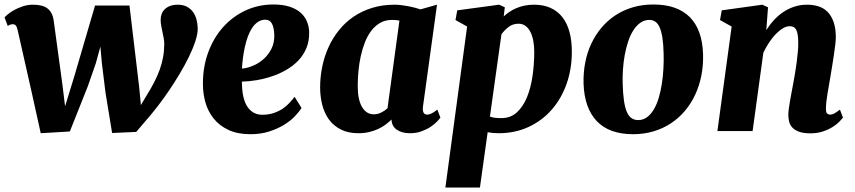

<svg xmlns="http://www.w3.org/2000/svg" viewBox="-20 -589 3841 863"><path d="M592.3 3.9 483.9 8.8 454.1 -173.3 438 -304.2 431.2 -379.4 410.6 -304.2 374.5 -200.7 293.9 2 163.1 9.8 122.6 -173.3 59.6 -452.6Q56.2 -467.8 51.3 -473.9Q46.4 -480 38.6 -480Q29.8 -480 25.4 -478Q21 -476.1 14.6 -472.7L0.5 -510.7Q3.9 -515.1 15.1 -524.7Q26.4 -534.2 43.5 -543.7Q60.5 -553.2 82.3 -560.5Q104 -567.9 128.4 -567.9Q172.4 -567.9 193.8 -550.8Q215.3 -533.7 220.7 -501L259.8 -214.4L272.5 -111.3L314.9 -249L407.2 -564H562L605.5 -197.8L613.3 -116.7L636.2 -155.3Q656.7 -188 672.1 -217.5Q687.5 -247.1 697.8 -275.6Q708 -304.2 713.1 -332.8Q718.3 -361.3 718.3 -391.6Q718.3 -403.8 715.8 -417.5Q713.4 -431.2 710.2 -445.3Q707 -459.5 704.6 -473.4Q702.1 -487.3 702.1 -500.5Q702.1 -514.6 707 -527.1Q711.9 -539.6 721.7 -548.6Q731.4 -557.6 745.8 -562.7Q760.3 -567.9 779.3 -567.9Q803.2 -567.9 820.1 -558.8Q836.9 -549.8 847.7 -534.9Q858.4 -520 863.3 -501Q868.2 -481.9 868.7 -462.4Q869.1 -437.5 858.2 -404.1Q847.2 -370.6 829.1 -333.5Q811 -296.4 787.8 -257.6Q764.6 -218.8 740.5 -183.1Q716.3 -147.5 693.1 -117.2Q669.9 -86.9 652.3 -66.4Z M892.1 -210Q891.6 -288.1 916 -354Q940.4 -419.9 983.2 -467.5Q1025.9 -515.1 1083.7 -542Q1141.6 -568.8 1209 -568.8Q1250.5 -568.8 1280.5 -559.3Q1310.5 -549.8 1329.8 -533.2Q1349.1 -516.6 1358.9 -494.1Q1368.7 -471.7 1369.6 -445.8Q1370.6 -405.3 1357.4 -373.3Q1344.2 -341.3 1320.8 -316.9Q1297.4 -292.5 1266.4 -274.7Q1235.4 -256.8 1201.4 -245.6Q1167.5 -234.4 1132.8 -228.5Q1098.1 -222.7 1067.4 -222.2Q1067.4 -146 1091.8 -109.6Q1116.2 -73.2 1158.7 -73.2Q1188 -73.2 1210.7 -81.1Q1233.4 -88.9 1251 -100.8Q1268.6 -112.8 1281.5 -127Q1294.4 -141.1 1304.2 -153.8L1335.4 -103.5Q1325.2 -87.4 1305.9 -66.9Q1286.6 -46.4 1257.8 -28.6Q1229 -10.7 1190.9 1.7Q1152.8 14.2 1106 14.2Q1047.4 14.2 1006.6 -5.1Q965.8 -24.4 940.4 -56.2Q915 -87.9 903.6 -127.9Q892.1 -168 892.1 -210ZM1067.4 -280.8Q1088.9 -282.2 1114.7 -292.5Q1140.6 -302.7 1162.8 -321.8Q1185.1 -340.8 1199.5 -368.7Q1213.9 -396.5 1212.9 -432.6Q1211.4 -466.3 1201.9 -483.4Q1192.4 -500.5 1172.9 -500.5Q1154.3 -500.5 1139.4 -490.5Q1124.5 -480.5 1113.3 -463.6Q1102.1 -446.8 1094 -424.6Q1085.9 -402.3 1080.6 -377.9Q1075.2 -353.5 1072 -328.4Q1068.8 -303.2 1067.4 -280.8Z M1418.9 -196.3Q1418.9 -243.7 1428.5 -289.8Q1438 -335.9 1456.8 -377.2Q1475.6 -418.5 1503.7 -453.4Q1531.7 -488.3 1568.8 -513.7Q1606 -539.1 1652.3 -553.5Q1698.7 -567.9 1753.9 -567.9Q1768.6 -567.9 1784.4 -565.9Q1800.3 -564 1815.7 -561Q1831.1 -558.1 1845 -554.4Q1858.9 -550.8 1870.1 -546.9L1944.3 -567.9L1881.3 -110.8Q1878.9 -90.8 1884 -82.3Q1889.2 -73.7 1900.4 -73.7Q1907.2 -73.7 1917.7 -78.1Q1928.2 -82.5 1945.8 -96.2L1959.5 -60.5Q1955.1 -53.7 1943.8 -42Q1932.6 -30.3 1915.3 -18.8Q1897.9 -7.3 1874.8 1.2Q1851.6 9.8 1822.8 9.8Q1786.6 9.8 1763.7 -5.9Q1740.7 -21.5 1739.7 -51.8Q1728 -40 1712.9 -28.8Q1697.8 -17.6 1679.2 -9Q1660.6 -0.5 1638.7 4.6Q1616.7 9.8 1591.3 9.8Q1545.4 9.8 1512.7 -6.6Q1480 -22.9 1459.2 -51Q1438.5 -79.1 1428.7 -116.7Q1418.9 -154.3 1418.9 -196.3ZM1660.2 -75.2Q1677.2 -75.2 1692.9 -82.8Q1708.5 -90.3 1721.7 -102.1L1775.4 -496.6Q1759.3 -499.5 1742.2 -499.5Q1712.4 -499.5 1689.5 -486.6Q1666.5 -473.6 1649.4 -451.4Q1632.3 -429.2 1620.6 -399.7Q1608.9 -370.1 1601.6 -336.9Q1594.2 -303.7 1591.1 -269Q1587.9 -234.4 1587.9 -201.7Q1587.9 -141.1 1607.2 -108.2Q1626.5 -75.2 1660.2 -75.2Z M2221.2 9.8Q2195.8 9.8 2171.9 5.4L2137.2 253.9H1981.9L2079.6 -469.7L2027.3 -499L2035.2 -542.5L2223.6 -567.9L2249 -556.2L2244.1 -515.1Q2255.4 -525.9 2269.5 -535.4Q2283.7 -544.9 2300.5 -552.2Q2317.4 -559.6 2337.2 -563.7Q2356.9 -567.9 2379.9 -567.9Q2422.4 -567.9 2454.1 -553.7Q2485.8 -539.6 2507.3 -512.5Q2528.8 -485.4 2539.6 -446Q2550.3 -406.7 2550.3 -356.4Q2550.3 -279.3 2526.9 -212.6Q2503.4 -146 2460.2 -96.4Q2417 -46.9 2356.2 -18.6Q2295.4 9.8 2221.2 9.8ZM2311 -482.4Q2285.2 -482.4 2266.6 -468.3Q2248 -454.1 2233.9 -435.1L2182.1 -64.9Q2192.4 -61 2205.1 -59.6Q2217.8 -58.1 2233.9 -58.1Q2274.9 -58.1 2303 -83.7Q2331.1 -109.4 2348.4 -151.4Q2365.7 -193.4 2373.5 -246.8Q2381.3 -300.3 2381.3 -356Q2381.3 -381.3 2377.2 -404.3Q2373 -427.2 2364.5 -444.6Q2356 -461.9 2342.5 -472.2Q2329.1 -482.4 2311 -482.4Z M2848.6 -49.3Q2871.1 -49.3 2888.4 -62.3Q2905.8 -75.2 2918.9 -97.4Q2932.1 -119.6 2940.9 -149.2Q2949.7 -178.7 2954.8 -211.9Q2960 -245.1 2961.9 -279.8Q2963.9 -314.5 2962.9 -347.2Q2961.9 -390.6 2957.3 -419.9Q2952.6 -449.2 2944.6 -466.8Q2936.5 -484.4 2925 -491.9Q2913.6 -499.5 2898.9 -499.5Q2876.5 -499.5 2858.4 -486.8Q2840.3 -474.1 2826.7 -452.6Q2813 -431.2 2803.5 -402.6Q2793.9 -374 2788.1 -341.8Q2782.2 -309.6 2780 -275.9Q2777.8 -242.2 2778.8 -210.4Q2780.3 -166.5 2784.7 -136Q2789.1 -105.5 2797.4 -86.2Q2805.7 -66.9 2818.4 -58.1Q2831.1 -49.3 2848.6 -49.3ZM2603 -212.4Q2601.6 -261.7 2610.4 -307.4Q2619.1 -353 2637.7 -392.6Q2656.2 -432.1 2683.6 -464.6Q2710.9 -497.1 2746.3 -520.3Q2781.7 -543.5 2824.5 -556.2Q2867.2 -568.8 2916.5 -568.8Q3023.9 -568.8 3080.3 -512.2Q3136.7 -455.6 3140.1 -345.2Q3141.6 -295.9 3132.6 -250Q3123.5 -204.1 3105.2 -164.3Q3086.9 -124.5 3059.3 -91.6Q3031.7 -58.6 2996.3 -35.2Q2960.9 -11.7 2918 1.2Q2875 14.2 2825.7 14.2Q2718.3 14.2 2662.6 -44.4Q2606.9 -103 2603 -212.4Z M3268.6 -469.7 3216.3 -499 3224.1 -542.5 3406.7 -567.9 3432.1 -556.2 3424.3 -453.6Q3440.4 -479 3460.2 -500.2Q3480 -521.5 3502.9 -536.4Q3525.9 -551.3 3552.2 -559.6Q3578.6 -567.9 3607.4 -567.9Q3635.7 -567.9 3659.4 -560.3Q3683.1 -552.7 3700.2 -535.2Q3717.3 -517.6 3727.1 -489.5Q3736.8 -461.4 3736.8 -420.4Q3736.8 -409.2 3734.4 -388.4Q3731.9 -367.7 3728.3 -343Q3724.6 -318.4 3720.5 -292.7Q3716.3 -267.1 3712.9 -246.6Q3710 -228 3706.3 -208Q3702.6 -188 3699.5 -168.5Q3696.3 -148.9 3694.3 -131.6Q3692.4 -114.3 3692.4 -100.6Q3692.4 -83 3698.2 -78.4Q3704.1 -73.7 3711.4 -73.7Q3719.7 -73.7 3728.8 -78.4Q3737.8 -83 3755.4 -96.2L3769 -60.5Q3765.1 -55.2 3754.2 -43.5Q3743.2 -31.7 3724.9 -19.8Q3706.5 -7.8 3680.9 1.2Q3655.3 10.3 3622.6 10.3Q3589.4 10.3 3569.8 2.4Q3550.3 -5.4 3540 -17.3Q3529.8 -29.3 3526.6 -44.2Q3523.4 -59.1 3523.4 -73.2Q3523.4 -83.5 3525.4 -99.4Q3527.3 -115.2 3530.8 -134.5Q3534.2 -153.8 3538.1 -174.8Q3542 -195.8 3545.9 -216.3Q3549.3 -235.8 3553.5 -259.5Q3557.6 -283.2 3560.8 -307.9Q3564 -332.5 3566.2 -356.9Q3568.4 -381.3 3567.9 -402.8Q3567.4 -422.9 3564.9 -436Q3562.5 -449.2 3557.9 -457Q3553.2 -464.8 3546.1 -468Q3539.1 -471.2 3529.3 -471.2Q3514.6 -471.2 3498.8 -461.7Q3482.9 -452.1 3467 -435.8Q3451.2 -419.4 3436.8 -397.7Q3422.4 -376 3411.1 -352.1L3362.8 0H3204.6Z"/></svg>

Font: Merriweather UltraBold
Style: Italic
Weight: 900
Italic angle: -7°
Designer: Eben Sorkin ( eben@eyebytes.com )
Foundry: Eben Sorkin ( eben@eyebytes.com )
Version: Version 1.52; ttfautohint (v1.4.1)